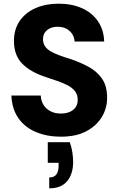

<svg xmlns="http://www.w3.org/2000/svg" viewBox="-20 -732 647 1045"><path d="M311 12Q236 12 175.5 -13.5Q115 -39 80 -89Q45 -139 42 -212H202Q203 -183 217 -161Q231 -139 255 -126.5Q279 -114 311 -114Q338 -114 358.5 -122.5Q379 -131 391 -147.5Q403 -164 403 -189Q403 -216 388.5 -235Q374 -254 349.5 -267Q325 -280 293 -291Q261 -302 225 -314Q144 -341 100 -386.5Q56 -432 56 -509Q56 -573 87.5 -618.5Q119 -664 174 -688Q229 -712 299 -712Q371 -712 426 -687.5Q481 -663 513 -616.5Q545 -570 547 -506H386Q385 -528 373.5 -546Q362 -564 342.5 -575Q323 -586 297 -586Q274 -587 255.5 -579.5Q237 -572 225.5 -556.5Q214 -541 214 -518Q214 -496 225.5 -479.5Q237 -463 257.5 -451.5Q278 -440 305.5 -430Q333 -420 366 -410Q419 -392 463.5 -367.5Q508 -343 535.5 -303.5Q563 -264 563 -199Q563 -142 533.5 -94Q504 -46 448.5 -17Q393 12 311 12ZM248 293V234Q274 234 286.5 218Q299 202 299 170V154H240V42H360Q370 71 374 98Q378 125 378 150Q378 215 345.5 254Q313 293 248 293Z"/></svg>

Font: DM Sans 24pt Black
Style: Regular
Weight: 900
Designer: Colophon Foundry, Jonny Pinhorn
Foundry: Colophon Foundry
Version: Version 4.004;gftools[0.9.30]